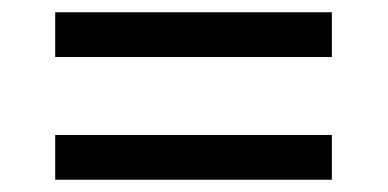

<svg xmlns="http://www.w3.org/2000/svg" viewBox="-20 -479 632 313"><path d="M70 -459H521V-386H70ZM70 -259H521V-186H70Z"/></svg>

Font: umalayalam25
Style: Book
Weight: 400
Designer: Jelle Bosma - Monotype Design Team
Foundry: Monotype Imaging Inc.
Version: Version 2.003